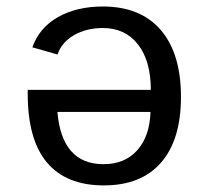

<svg xmlns="http://www.w3.org/2000/svg" viewBox="-20 -558 640 588"><path d="M441.9 -282.7Q441.9 -371.6 402.6 -421.9Q363.3 -472.2 294.9 -472.2Q244.6 -472.2 206.8 -450.4Q168.9 -428.7 156.2 -391.1L79.1 -413.1Q100.6 -473.6 158 -505.9Q215.3 -538.1 294.9 -538.1Q410.2 -538.1 472.2 -466.3Q534.2 -394.5 534.2 -260.7Q534.2 -130.4 473.4 -60.3Q412.6 9.8 297.9 9.8Q183.1 9.8 124 -60.1Q64.9 -129.9 64.9 -271V-282.7ZM296.9 -55.2Q362.3 -55.2 400.4 -97.9Q438.5 -140.6 440.9 -215.3H155.8Q169.4 -55.2 296.9 -55.2Z"/></svg>

Font: Cousine
Style: Regular
Weight: 400
Monospace: yes
Designer: Steve Matteson
Foundry: Monotype Imaging Inc.
Version: Version 1.21